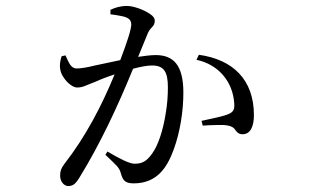

<svg xmlns="http://www.w3.org/2000/svg" viewBox="-20 -579 1040 645"><path d="M351 -531V-546C366 -553 383 -559 407 -559C428 -559 462 -547 484 -532C495 -525 500 -517 500 -510C500 -501 497 -493 490 -487C483 -480 478 -472 474 -461C467 -444 457 -419 444 -388C464 -391 487 -394 503 -394C562 -394 596 -361 596 -268C596 -205 585 -136 564 -78C543 -20 510 37 429 37C398 37 392 25 385 0C383 -7 379 -14 373 -21C367 -28 354 -40 334 -59L341 -70C381 -46 415 -29 432 -29C456 -29 472 -36 491 -63C511 -90 528 -141 537 -200C542 -229 544 -258 544 -286C544 -337 531 -359 491 -359C474 -359 453 -355 427 -348C376 -223 317 -96 246 19C233 40 224 46 209 46C196 46 182 32 182 11C182 -4 185 -13 196 -28C267 -119 321 -222 365 -329C340 -321 317 -312 302 -305C287 -299 275 -294 267 -291C258 -287 249 -285 239 -285C226 -285 207 -299 195 -317C182 -335 176 -357 187 -390L200 -393C211 -370 217 -349 238 -349C251 -349 271 -352 299 -359C327 -365 355 -371 384 -377C395 -406 404 -431 411 -453C418 -475 421 -490 421 -497C421 -516 406 -522 383 -526C372 -528 361 -530 351 -531ZM640 -378 648 -395C763 -379 833 -311 833 -192C833 -156 822 -128 795 -128C779 -128 774 -138 767 -147C759 -155 747 -158 732 -159C725 -159 717 -159 708 -159C692 -159 674 -158 661 -157L657 -173C672 -176 688 -180 707 -184C725 -188 739 -192 748 -196C764 -203 768 -211 767 -230C763 -305 713 -363 640 -378Z"/></svg>

Font: CJK Symbols
Style: Regular
Weight: 400
Designer: Ryoko NISHIZUKA 西塚涼子 (kana & ideographs); Frank Grießhammer (serif-style Latin); Paul D. Hunt (sans serif–style Latin); 
Foundry: Unicode
Version: Version 2.000;hotconv 1.1.0;makeotfexe 2.6.0